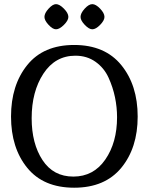

<svg xmlns="http://www.w3.org/2000/svg" viewBox="-20 -876 703 909"><path d="M474.6 -795.9Q474.6 -813.5 454.1 -835Q433.6 -856.4 417 -856.4Q400.4 -856.4 380.9 -835Q361.3 -813.5 361.3 -795.9Q361.3 -779.3 381.3 -758.3Q401.4 -737.3 417 -737.3Q433.6 -737.3 454.1 -758.3Q474.6 -779.3 474.6 -795.9ZM303.7 -795.9Q303.7 -813.5 282.7 -835Q261.7 -856.4 245.1 -856.4Q229.5 -856.4 210 -835Q190.4 -813.5 190.4 -795.9Q190.4 -779.3 210 -758.3Q229.5 -737.3 245.1 -737.3Q261.7 -737.3 282.7 -758.3Q303.7 -779.3 303.7 -795.9ZM129.9 -316.4Q129.9 -442.4 185.5 -527.3Q241.2 -612.3 336.9 -612.3Q391.6 -612.3 432.1 -583.5Q472.7 -554.7 493.7 -508.8Q514.6 -462.9 524.4 -415.5Q534.2 -368.2 534.2 -321.3Q534.2 -201.2 478.5 -120.6Q422.9 -40 327.1 -40Q232.4 -40 181.2 -118.2Q129.9 -196.3 129.9 -316.4ZM554.2 -81.5Q631.8 -175.8 631.8 -324.2Q631.8 -472.7 554.2 -567.9Q476.6 -663.1 331.1 -663.1Q185.5 -663.1 108.9 -567.9Q32.2 -472.7 32.2 -324.2Q32.2 -175.8 108.9 -81.5Q185.5 12.7 331.1 12.7Q476.6 12.7 554.2 -81.5Z"/></svg>

Font: Kurale
Style: Regular
Weight: 400
Version: 1.0; ttfautohint (v1.3)